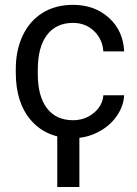

<svg xmlns="http://www.w3.org/2000/svg" viewBox="-20 -558 563 789"><path d="M280.3 -64Q328.6 -64 364.7 -93.3Q400.9 -122.6 404.8 -166.5H490.2Q487.8 -121.1 459 -80.1Q430.2 -39.1 382.1 -14.6Q334 9.8 280.3 9.8Q172.4 9.8 108.6 -62.3Q44.9 -134.3 44.9 -259.3V-274.4Q44.9 -351.6 73.2 -411.6Q101.6 -471.7 154.5 -504.9Q207.5 -538.1 279.8 -538.1Q368.7 -538.1 427.5 -484.9Q486.3 -431.6 490.2 -346.7H404.8Q400.9 -397.9 366 -430.9Q331.1 -463.9 279.8 -463.9Q210.9 -463.9 173.1 -414.3Q135.3 -364.7 135.3 -271V-253.9Q135.3 -162.6 172.9 -113.3Q210.4 -64 280.3 -64ZM306.2 210.4H215.3V-39.6H306.2Z"/></svg>

Font: Noboto
Style: Regular
Weight: 400
Designer: Google
Version: Version 2.001101; 2014